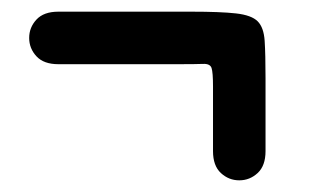

<svg xmlns="http://www.w3.org/2000/svg" viewBox="-20 -453 530 329"><path d="M80 -433Q55 -433 42.5 -419.5Q30 -406 30 -388Q30 -370 42.5 -356.5Q55 -343 80 -343Q108 -343 139.5 -343Q171 -343 207.5 -343Q244 -343 286 -343Q316 -343 328 -343.5Q340 -344 342.5 -336.5Q345 -329 345 -305Q345 -283 345 -255.5Q345 -228 345 -194Q345 -169 358.5 -156.5Q372 -144 390 -144Q408 -144 421.5 -156.5Q435 -169 435 -194Q435 -217 435 -251Q435 -285 435 -319Q435 -360 433.5 -383Q432 -406 421.5 -416.5Q411 -427 384.5 -430Q358 -433 308 -433Q266 -433 204 -433Q142 -433 80 -433Z"/></svg>

Font: Tilt Neon
Style: Regular
Weight: 400
Designer: Andy Clymer
Foundry: Andy Clymer
Version: Version 1.000